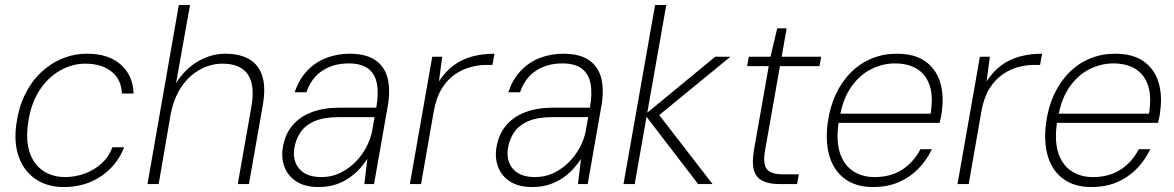

<svg xmlns="http://www.w3.org/2000/svg" viewBox="-20 -740 4721 772"><path d="M236 12Q170 12 123 -20Q76 -52 55.5 -109.5Q35 -167 46 -243Q55 -308 80.5 -360Q106 -412 144.5 -448.5Q183 -485 230.5 -504.5Q278 -524 330 -524Q417 -524 466 -480Q515 -436 517 -364H470Q468 -421 428 -452.5Q388 -484 323 -484Q271 -484 222.5 -457Q174 -430 139 -377Q104 -324 93 -245Q85 -189 93.5 -148.5Q102 -108 123.5 -81Q145 -54 175.5 -41Q206 -28 240 -28Q282 -28 320.5 -42Q359 -56 388.5 -83Q418 -110 432 -148H479Q462 -102 427 -65.5Q392 -29 344 -8.5Q296 12 236 12Z M573 0 699 -720H744L688 -406Q724 -463 776.5 -493.5Q829 -524 887 -524Q944 -524 982 -502Q1020 -480 1034.5 -434.5Q1049 -389 1037 -319L981 0H936L991 -312Q1006 -399 976 -441.5Q946 -484 875 -484Q826 -484 782 -459Q738 -434 708 -388.5Q678 -343 666 -279L618 0Z M1261 12Q1207 12 1173 -9.5Q1139 -31 1125 -66Q1111 -101 1116 -140Q1124 -197 1154.5 -234Q1185 -271 1233.5 -289Q1282 -307 1343 -307H1493Q1503 -364 1495.5 -403.5Q1488 -443 1460.5 -464Q1433 -485 1382 -485Q1321 -485 1276.5 -456Q1232 -427 1212 -369H1165Q1182 -421 1215.5 -456Q1249 -491 1293 -507.5Q1337 -524 1385 -524Q1454 -524 1491.5 -496.5Q1529 -469 1539.5 -421.5Q1550 -374 1539 -313L1484 0H1445L1457 -101Q1446 -84 1429 -64.5Q1412 -45 1388 -27.5Q1364 -10 1332.5 1Q1301 12 1261 12ZM1273 -28Q1314 -28 1348.5 -45Q1383 -62 1409.5 -89Q1436 -116 1453 -148.5Q1470 -181 1476 -212L1486 -269H1341Q1283 -269 1245.5 -253Q1208 -237 1188.5 -208.5Q1169 -180 1163 -142Q1156 -93 1184 -60.5Q1212 -28 1273 -28Z M1628 0 1718 -512H1758L1745 -413Q1771 -453 1804.5 -477.5Q1838 -502 1879 -513Q1920 -524 1968 -524L1960 -479H1935Q1906 -479 1873 -470.5Q1840 -462 1809.5 -441Q1779 -420 1756.5 -384Q1734 -348 1724 -292L1673 0Z M2120 12Q2066 12 2032 -9.5Q1998 -31 1984 -66Q1970 -101 1975 -140Q1983 -197 2013.5 -234Q2044 -271 2092.5 -289Q2141 -307 2202 -307H2352Q2362 -364 2354.5 -403.5Q2347 -443 2319.5 -464Q2292 -485 2241 -485Q2180 -485 2135.5 -456Q2091 -427 2071 -369H2024Q2041 -421 2074.5 -456Q2108 -491 2152 -507.5Q2196 -524 2244 -524Q2313 -524 2350.5 -496.5Q2388 -469 2398.5 -421.5Q2409 -374 2398 -313L2343 0H2304L2316 -101Q2305 -84 2288 -64.5Q2271 -45 2247 -27.5Q2223 -10 2191.5 1Q2160 12 2120 12ZM2132 -28Q2173 -28 2207.5 -45Q2242 -62 2268.5 -89Q2295 -116 2312 -148.5Q2329 -181 2335 -212L2345 -269H2200Q2142 -269 2104.5 -253Q2067 -237 2047.5 -208.5Q2028 -180 2022 -142Q2015 -93 2043 -60.5Q2071 -28 2132 -28Z M2787 0 2573 -279 2856 -512H2917L2612 -262L2617 -295L2845 0ZM2487 0 2614 -720H2659L2532 0Z M3113 0Q3072 0 3046 -13Q3020 -26 3011.5 -55.5Q3003 -85 3011 -134L3071 -474H2984L2991 -512H3078L3105 -626H3143L3123 -512H3282L3275 -474H3116L3056 -134Q3047 -82 3063 -60.5Q3079 -39 3129 -39H3192L3185 0Z M3490 12Q3422 12 3377.5 -20.5Q3333 -53 3315.5 -111Q3298 -169 3308 -246Q3317 -311 3341.5 -362.5Q3366 -414 3402.5 -450Q3439 -486 3485.5 -505Q3532 -524 3585 -524Q3658 -524 3701 -493Q3744 -462 3760 -410Q3776 -358 3767 -293Q3766 -281 3763.5 -269.5Q3761 -258 3758 -246H3339L3346 -283H3722Q3733 -352 3718 -396.5Q3703 -441 3667 -463Q3631 -485 3578 -485Q3530 -485 3484 -462.5Q3438 -440 3404 -392.5Q3370 -345 3357 -272L3353 -254Q3341 -179 3356 -129Q3371 -79 3408 -53.5Q3445 -28 3496 -28Q3561 -28 3607 -57.5Q3653 -87 3681 -140H3727Q3706 -96 3672.5 -61.5Q3639 -27 3593.5 -7.5Q3548 12 3490 12Z M3830 0 3920 -512H3960L3947 -413Q3973 -453 4006.5 -477.5Q4040 -502 4081 -513Q4122 -524 4170 -524L4162 -479H4137Q4108 -479 4075 -470.5Q4042 -462 4011.5 -441Q3981 -420 3958.5 -384Q3936 -348 3926 -292L3875 0Z M4368 12Q4300 12 4255.5 -20.5Q4211 -53 4193.5 -111Q4176 -169 4186 -246Q4195 -311 4219.5 -362.5Q4244 -414 4280.5 -450Q4317 -486 4363.5 -505Q4410 -524 4463 -524Q4536 -524 4579 -493Q4622 -462 4638 -410Q4654 -358 4645 -293Q4644 -281 4641.5 -269.5Q4639 -258 4636 -246H4217L4224 -283H4600Q4611 -352 4596 -396.5Q4581 -441 4545 -463Q4509 -485 4456 -485Q4408 -485 4362 -462.5Q4316 -440 4282 -392.5Q4248 -345 4235 -272L4231 -254Q4219 -179 4234 -129Q4249 -79 4286 -53.5Q4323 -28 4374 -28Q4439 -28 4485 -57.5Q4531 -87 4559 -140H4605Q4584 -96 4550.5 -61.5Q4517 -27 4471.5 -7.5Q4426 12 4368 12Z"/></svg>

Font: DM Sans 12pt ExtraLight
Style: Italic
Weight: 250
Italic angle: -10°
Version: Version 4.004;gftools[0.9.30]